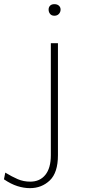

<svg xmlns="http://www.w3.org/2000/svg" viewBox="-116 -686 428 946"><path d="M152 -608.5Q138 -608.5 130.8 -617.5Q123.5 -626.5 123.5 -639Q123.5 -650.5 130.8 -658Q138 -665.5 152 -665.5Q166 -665.5 174.2 -658Q182.5 -650.5 182.5 -639Q182.5 -626.5 174.2 -617.5Q166 -608.5 152 -608.5ZM31.5 241Q1.5 241 -30.2 231Q-62 221 -96.5 197.5L-90 164.5Q-57 184.5 -28.5 196.8Q0 209 33 209Q80.5 209 107.5 175.5Q134.5 142 134.5 78.5V-473H169.5V78.5Q169.5 164.5 129.5 202.8Q89.5 241 31.5 241Z"/></svg>

Font: Karla ExtraLight
Style: Regular
Weight: 250
Designer: Jonathan Pinhorn
Version: Version 2.004;gftools[0.9.33]